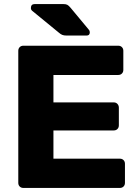

<svg xmlns="http://www.w3.org/2000/svg" viewBox="-20 -925 679 945"><path d="M308 -750Q294 -750 286 -753.5Q278 -757 270 -764L137 -873Q132 -878 132 -885Q132 -905 151 -905H291Q304 -905 311 -901.5Q318 -898 328 -886L417 -779Q422 -774 422 -766Q422 -750 406 -750ZM95 0Q84 0 77 -7Q70 -14 70 -25V-675Q70 -686 77 -693Q84 -700 95 -700H562Q573 -700 580 -693Q587 -686 587 -675V-581Q587 -570 580 -563Q573 -556 562 -556H243V-421H540Q551 -421 558 -413.5Q565 -406 565 -395V-308Q565 -297 558 -290Q551 -283 540 -283H243V-144H570Q581 -144 588 -137Q595 -130 595 -119V-25Q595 -14 588 -7Q581 0 570 0Z"/></svg>

Font: Fz Rubik
Style: Bold
Weight: 700
Designer: Hubert and Fischer
Foundry: Hubert and Fischer
Version: Vit hóa bi FontZin.com